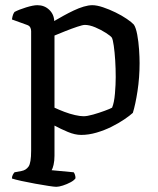

<svg xmlns="http://www.w3.org/2000/svg" viewBox="-20 -520 610 740"><path d="M197 200Q189 200 166.5 196.5Q144 193 116 188Q88 183 63 177.5Q38 172 26 168Q26 160 29.5 153.5Q33 147 36 144L63 139Q80 136 90 122Q100 108 100 61V-400Q100 -408 96.5 -414.5Q93 -421 84 -424L26 -445Q28 -458 30.5 -464Q33 -470 36 -474Q53 -483 80.5 -491.5Q108 -500 124 -500Q151 -500 169.5 -482.5Q188 -465 189 -439Q206 -449 225 -459.5Q244 -470 264 -479.5Q284 -489 302.5 -494.5Q321 -500 336 -500Q353 -500 377 -492Q401 -484 425.5 -472Q450 -460 469 -447Q488 -434 496 -425Q504 -413 509 -386Q514 -359 516 -329Q518 -299 518 -277Q518 -221 510 -169Q502 -117 492 -85Q480 -74 458.5 -59.5Q437 -45 410 -31.5Q383 -18 352.5 -9Q322 0 293 0Q269 0 241.5 -11.5Q214 -23 190 -36V80Q190 100 186.5 115Q183 130 179 136L264 144Q266 146 268.5 152.5Q271 159 271 167Q266 175 252 182.5Q238 190 222.5 195Q207 200 197 200ZM302 -72Q316 -72 339 -78.5Q362 -85 383.5 -93Q405 -101 412 -105Q420 -124 423 -159Q426 -194 426 -223Q426 -256 424 -287.5Q422 -319 418.5 -343.5Q415 -368 411 -375Q407 -381 388.5 -393Q370 -405 347.5 -414.5Q325 -424 307 -424Q299 -424 278 -417Q257 -410 233 -400.5Q209 -391 190 -383V-105Q207 -97 228 -89Q249 -81 269 -76.5Q289 -72 302 -72Z"/></svg>

Font: Texturina Medium 12pt
Style: Regular
Weight: 400
Version: Version 1.002